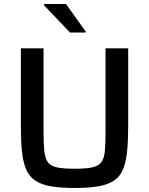

<svg xmlns="http://www.w3.org/2000/svg" viewBox="-20 -929 744 957"><path d="M352 8Q281 8 233 -0.5Q185 -9 155.5 -29Q126 -49 110.5 -84.5Q95 -120 89.5 -174Q84 -228 84 -304V-688H197V-269Q197 -211 201 -175Q205 -139 219 -120Q233 -101 265 -94.5Q297 -88 352 -88Q408 -88 439 -94.5Q470 -101 484.5 -120Q499 -139 502.5 -175Q506 -211 506 -269V-688H619V-304Q619 -228 613.5 -174Q608 -120 593 -84.5Q578 -49 548.5 -29Q519 -9 471 -0.5Q423 8 352 8ZM329 -767 199 -903V-909H309L407 -772V-767Z"/></svg>

Font: Saira Thin Medium
Style: Regular
Weight: 500
Version: Version 1.101